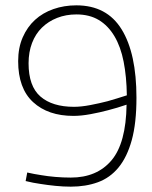

<svg xmlns="http://www.w3.org/2000/svg" viewBox="-20 -690 570 719"><path d="M82 -44Q108 -38 135 -34Q158 -30 187 -27.5Q216 -25 245 -25Q343 -25 397.5 -89.5Q452 -154 454 -298Q419 -286 384 -277Q354 -269 319 -262.5Q284 -256 255 -256Q160 -256 104 -307.5Q48 -359 48 -461Q48 -511 65 -550Q82 -589 111 -615.5Q140 -642 180 -656Q220 -670 266 -670Q380 -670 435.5 -580Q491 -490 491 -324Q491 -229 473.5 -165.5Q456 -102 424 -63Q392 -24 346.5 -7.5Q301 9 245 9Q217 9 187.5 6Q158 3 133 -1Q104 -5 76 -12ZM257 -290Q284 -290 318 -296.5Q352 -303 383 -311Q418 -321 455 -333Q454 -403 443 -459Q432 -515 408.5 -554.5Q385 -594 350 -615Q315 -636 266 -636Q227 -636 194 -623Q161 -610 137 -586.5Q113 -563 100 -529Q87 -495 87 -453Q87 -367 131.5 -328.5Q176 -290 257 -290Z"/></svg>

Font: Panefresco 1wt
Style: Regular
Weight: 250
Version: Version 1.000